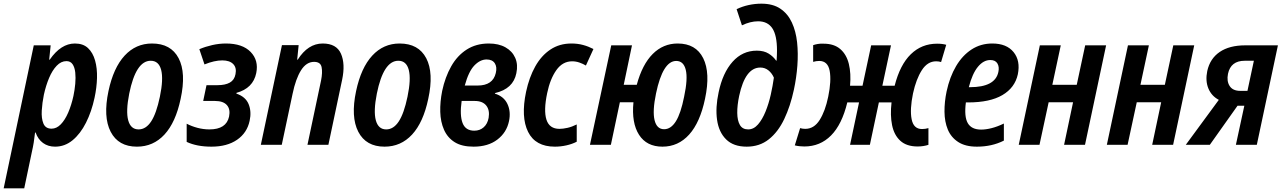

<svg xmlns="http://www.w3.org/2000/svg" viewBox="-66 -789 6984 1046"><path d="M-46 237 118 -542H210L202 -464H205Q266 -552 342 -552Q387 -552 413.5 -527Q440 -502 452 -459.5Q464 -417 462.5 -364Q461 -311 449 -256Q433 -181 402.5 -120.5Q372 -60 329.5 -25Q287 10 234 10Q196 10 168.5 -10Q141 -30 128 -67H125Q119 -10 108 37L66 237ZM215 -88Q242 -88 265 -111.5Q288 -135 305.5 -175.5Q323 -216 334 -266Q341 -299 344 -332.5Q347 -366 344 -394Q341 -422 329.5 -439Q318 -456 296 -456Q267 -456 243 -431Q219 -406 201.5 -364.5Q184 -323 173 -273Q164 -229 161.5 -186.5Q159 -144 170.5 -116Q182 -88 215 -88Z M680 10Q579 10 537 -71Q495 -152 525 -293Q552 -420 613 -486Q674 -552 762 -552Q865 -552 907 -472Q949 -392 918 -250Q891 -122 830 -56Q769 10 680 10ZM689 -84Q729 -84 757.5 -127.5Q786 -171 805 -262Q825 -358 812 -408Q799 -458 755 -458Q674 -458 638 -279Q619 -183 632.5 -133.5Q646 -84 689 -84Z M1086 10Q1006 10 951 -16V-115Q978 -101 1010 -92.5Q1042 -84 1075 -84Q1167 -84 1182 -154Q1190 -194 1170 -216.5Q1150 -239 1105 -239H1041L1059 -325H1119Q1161 -325 1186 -339Q1211 -353 1217 -385Q1224 -420 1204.5 -440Q1185 -460 1145 -460Q1102 -460 1048 -438L1020 -521Q1053 -535 1090.5 -543.5Q1128 -552 1165 -552Q1255 -552 1299.5 -506Q1344 -460 1330 -391Q1313 -308 1222 -283V-279Q1272 -262 1288.5 -221.5Q1305 -181 1294 -131Q1280 -65 1225.5 -27.5Q1171 10 1086 10Z M1355 0 1470 -543H1561L1553 -464H1556Q1612 -552 1692 -552Q1767 -552 1791.5 -496.5Q1816 -441 1798 -355L1723 0H1609L1683 -350Q1692 -395 1686 -423.5Q1680 -452 1645 -452Q1603 -452 1574 -406Q1545 -360 1528 -278L1469 0Z M2029 10Q1928 10 1886 -71Q1844 -152 1874 -293Q1901 -420 1962 -486Q2023 -552 2111 -552Q2214 -552 2256 -472Q2298 -392 2267 -250Q2240 -122 2179 -56Q2118 10 2029 10ZM2038 -84Q2078 -84 2106.5 -127.5Q2135 -171 2154 -262Q2174 -358 2161 -408Q2148 -458 2104 -458Q2023 -458 1987 -279Q1968 -183 1981.5 -133.5Q1995 -84 2038 -84Z M2514 10Q2450 10 2411 -14.5Q2372 -39 2353 -82Q2334 -125 2332.5 -179.5Q2331 -234 2343 -294Q2359 -369 2392 -427.5Q2425 -486 2476.5 -519Q2528 -552 2597 -552Q2651 -552 2688 -531Q2725 -510 2741 -473.5Q2757 -437 2747 -390Q2730 -305 2631 -282L2630 -279Q2679 -264 2698.5 -222.5Q2718 -181 2707 -129Q2694 -67 2643.5 -28.5Q2593 10 2514 10ZM2585 -465Q2550 -465 2518.5 -432.5Q2487 -400 2466 -323H2536Q2619 -323 2635 -391Q2643 -424 2629.5 -444.5Q2616 -465 2585 -465ZM2518 -77Q2548 -77 2569 -95.5Q2590 -114 2596 -147Q2603 -189 2583 -214Q2563 -239 2520 -239H2449Q2438 -161 2454 -119Q2470 -77 2518 -77Z M2957 10Q2851 10 2811 -70.5Q2771 -151 2800 -289Q2817 -368 2850 -427Q2883 -486 2932.5 -519Q2982 -552 3047 -552Q3081 -552 3110.5 -544Q3140 -536 3167 -522L3126 -432Q3109 -442 3090 -448.5Q3071 -455 3051 -455Q2999 -455 2965 -407Q2931 -359 2915 -282Q2895 -187 2911 -137Q2927 -87 2982 -87Q3001 -87 3025.5 -92.5Q3050 -98 3076 -111V-17Q3051 -4 3019.5 3Q2988 10 2957 10Z M3148 0 3264 -542H3377L3332 -327H3403Q3433 -438 3490 -495Q3547 -552 3626 -552Q3725 -552 3765 -472Q3805 -392 3775 -251Q3748 -122 3688.5 -56Q3629 10 3543 10Q3457 10 3415.5 -54.5Q3374 -119 3385 -232H3311L3262 0ZM3552 -85Q3589 -85 3616 -128Q3643 -171 3661 -262Q3682 -360 3670 -408.5Q3658 -457 3618 -457Q3545 -457 3508 -280Q3488 -184 3500 -134.5Q3512 -85 3552 -85Z M4002 10Q3930 10 3890 -29.5Q3850 -69 3840.5 -136Q3831 -203 3849 -286Q3871 -392 3925 -452.5Q3979 -513 4057 -513Q4096 -513 4121.5 -497Q4147 -481 4162 -459H4165Q4166 -474 4166.5 -488.5Q4167 -503 4167 -514Q4167 -597 4141.5 -635Q4116 -673 4064 -673Q4022 -673 3976 -651L3947 -739Q3978 -754 4012.5 -761.5Q4047 -769 4082 -769Q4145 -769 4185.5 -741.5Q4226 -714 4248 -666.5Q4270 -619 4276.5 -558.5Q4283 -498 4278 -431.5Q4273 -365 4259 -300Q4240 -211 4206.5 -140.5Q4173 -70 4122.5 -30Q4072 10 4002 10ZM4010 -84Q4040 -84 4063.5 -111Q4087 -138 4104.5 -181Q4122 -224 4133 -273Q4144 -322 4150 -366Q4139 -391 4120 -406Q4101 -421 4076 -421Q3994 -421 3961 -267Q3950 -215 3950.5 -173.5Q3951 -132 3965 -108Q3979 -84 4010 -84Z M4316 9Q4288 9 4264 3L4293 -91Q4306 -87 4321 -87Q4369 -87 4399.5 -135.5Q4430 -184 4446 -262Q4464 -349 4454 -403Q4444 -457 4397 -457Q4381 -457 4364 -452V-543Q4375 -547 4389.5 -549.5Q4404 -552 4421 -551Q4478 -551 4512 -521.5Q4546 -492 4558.5 -440.5Q4571 -389 4565 -322H4633L4680 -542H4788L4741 -322H4808Q4837 -436 4896 -493.5Q4955 -551 5039 -551Q5054 -551 5066 -549.5Q5078 -548 5089 -545L5061 -451Q5049 -455 5034 -455Q4987 -455 4956 -406.5Q4925 -358 4908 -280Q4890 -193 4900.5 -139.5Q4911 -86 4957 -86Q4975 -86 4992 -91V0Q4980 4 4965 6.5Q4950 9 4933 9Q4873 9 4839 -22Q4805 -53 4794 -107Q4783 -161 4791 -231H4722L4673 0H4565L4614 -231H4550Q4521 -111 4461.5 -51Q4402 9 4316 9Z M5256 10Q5193 10 5154 -15.5Q5115 -41 5097.5 -83.5Q5080 -126 5079.5 -180Q5079 -234 5091 -291Q5108 -370 5142.5 -428.5Q5177 -487 5227 -519.5Q5277 -552 5340 -552Q5418 -552 5456 -505Q5494 -458 5479 -384Q5463 -311 5395 -271Q5327 -231 5208 -231H5196Q5186 -153 5206.5 -118Q5227 -83 5279 -83Q5305 -83 5336.5 -91Q5368 -99 5403 -116V-23Q5338 10 5256 10ZM5329 -462Q5292 -462 5261.5 -425Q5231 -388 5212 -314H5218Q5356 -314 5373 -397Q5379 -424 5368 -443Q5357 -462 5329 -462Z M5484 0 5599 -542H5713L5667 -327H5800L5846 -542H5960L5845 0H5731L5780 -232H5647L5597 0Z M5964 0 6079 -542H6193L6147 -327H6280L6326 -542H6440L6325 0H6211L6260 -232H6127L6077 0Z M6394 0 6574 -245Q6534 -266 6517 -307.5Q6500 -349 6511 -402Q6526 -470 6579 -506Q6632 -542 6718 -542H6896L6781 0H6667L6713 -213H6676L6525 0ZM6691 -294H6730L6765 -458H6715Q6639 -458 6624 -387Q6616 -347 6633 -320.5Q6650 -294 6691 -294Z"/></svg>

Font: Noto Sans Condensed SemiBold
Style: Italic
Weight: 600
Width: 3
Italic angle: -12°
Designer: Monotype Design Team
Foundry: Monotype Imaging Inc.
Version: Version 2.013; ttfautohint (v1.8.4.7-5d5b)